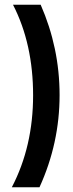

<svg xmlns="http://www.w3.org/2000/svg" viewBox="-20 -711 308 812"><path d="M35 -691C92 -580 120 -452 120 -308C120 -164 90 -34 30 81H147C204 -44 232 -174 232 -309C232 -443 205 -570 152 -691Z"/></svg>

Font: sklik
Style: Regular
Weight: 400
Designer: Joe Prince
Foundry: Joe Prince
Version: Version 1.001